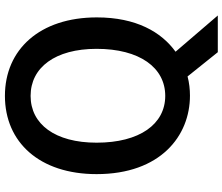

<svg xmlns="http://www.w3.org/2000/svg" viewBox="-84 -714 927 800"><g transform="rotate(-90 380.0 -313.5)"><path d="M462 4 563 130H716L565 -46C647 -105 708 -210 708 -374C708 -612 574 -757 381 -757C188 -757 55 -613 55 -375C55 -109 214 14 382 14C408 14 436 11 462 4ZM186 -375C186 -548 263 -650 381 -650C499 -650 577 -548 577 -375C577 -196 499 -89 381 -89C263 -89 186 -196 186 -375Z"/></g></svg>

Font: Bithumb Trading Sans Semibold
Style: Regular
Weight: 600
Designer: Ham Hyungwon
Foundry: Bithumb
Version: Version 0.500;FEAKit 1.0